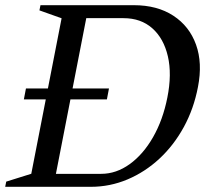

<svg xmlns="http://www.w3.org/2000/svg" viewBox="-46 -720 816 740"><path d="M46 -337 54 -379H374L366 -337ZM-26 0 -22 -20 93 -56 71 -32 195 -668 207 -644 106 -680 110 -700H470Q560 -700 622 -659.5Q684 -619 709.5 -548Q735 -477 717 -385Q701 -301 662.5 -230.5Q624 -160 568.5 -108.5Q513 -57 445.5 -28.5Q378 0 304 0ZM166 -32 152 -50H344Q402 -50 454 -87.5Q506 -125 544 -191.5Q582 -258 599 -344Q617 -434 601 -503Q585 -572 541 -611Q497 -650 430 -650H268L290 -668Z"/></svg>

Font: Wittgenstein
Style: Italic
Weight: 400
Italic angle: -11°
Designer: Jörg Drees
Foundry: Jörg Drees
Version: Version 1.500